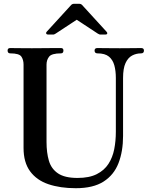

<svg xmlns="http://www.w3.org/2000/svg" viewBox="-20 -979 808 1011"><path d="M379 12Q297 12 235 -9Q173 -30 138.5 -77Q104 -124 104 -200V-639Q104 -664 92.5 -681Q81 -698 34 -698Q20 -698 20 -713Q20 -726 34 -726Q42 -726 68.5 -725.5Q95 -725 148 -725Q184 -725 217 -725.5Q250 -726 273 -726Q296 -726 301 -726Q314 -726 314 -713Q314 -698 301 -698Q252 -698 238.5 -680.5Q225 -663 225 -639V-232Q225 -175 237.5 -132.5Q250 -90 285.5 -66Q321 -42 388 -42Q450 -42 489.5 -62Q529 -82 551 -116Q573 -150 581.5 -193.5Q590 -237 590 -285V-569Q590 -606 582 -635Q574 -664 553.5 -681Q533 -698 493 -698Q478 -698 478 -713Q478 -726 493 -726Q502 -726 533.5 -725.5Q565 -725 611 -725Q652 -725 682.5 -725.5Q713 -726 723 -726Q738 -726 738 -713Q738 -698 723 -698Q697 -698 675.5 -686.5Q654 -675 641 -647Q628 -619 628 -568V-263Q628 -182 604 -120Q580 -58 525.5 -23Q471 12 379 12ZM233 -797Q226 -797 223.5 -802Q221 -807 226 -812L355 -953Q361 -959 370 -959H397Q406 -959 412 -953L541 -812Q546 -807 544.5 -802Q543 -797 535 -797H509Q505 -797 502 -798.5Q499 -800 495 -802L384 -875L273 -802Q269 -800 266.5 -798.5Q264 -797 259 -797Z"/></svg>

Font: Zen Old Mincho Black
Style: Regular
Weight: 900
Designer: Yoshimichi Ohira
Foundry: Positype
Version: Version 1.001